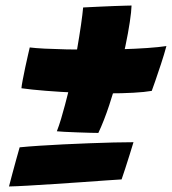

<svg xmlns="http://www.w3.org/2000/svg" viewBox="-20 -710 622 694"><path d="M528.5 -381.5Q503 -377 462.2 -374.8Q421.5 -372.5 371.5 -372.5Q317 -372.5 257.8 -375Q198.5 -377.5 145.5 -381.8Q92.5 -386 57.5 -391Q58 -399.5 62 -420.5Q66 -441.5 71.2 -466.2Q76.5 -491 81.2 -511.2Q86 -531.5 87.5 -538.5Q107 -536 141.5 -534.2Q176 -532.5 220.2 -531.5Q264.5 -530.5 312 -530.5Q366 -530.5 418 -532Q470 -533.5 512.8 -536.5Q555.5 -539.5 581.5 -543.5Q573.5 -513.5 562 -478.8Q550.5 -444 541 -416.5Q531.5 -389 528.5 -381.5ZM455.5 -690Q455 -669 449.2 -630.5Q443.5 -592 433.2 -543Q423 -494 408.5 -442Q393.5 -386.5 374.8 -329.8Q356 -273 335.5 -229.5Q328 -229.5 306.5 -230Q285 -230.5 259.5 -231.5Q234 -232.5 213 -233.5Q192 -234.5 185.5 -235.5Q193.5 -256 200.8 -280.5Q208 -305 215 -331Q228 -378.5 239 -430.2Q250 -482 258.5 -531Q267 -580 272.8 -620Q278.5 -660 280.5 -683Q286 -683.5 304 -684.2Q322 -685 345.8 -686.2Q369.5 -687.5 393 -688.2Q416.5 -689 433.8 -689.5Q451 -690 455.5 -690ZM462.5 -196Q456.5 -176 448.5 -150.5Q440.5 -125 432.8 -101.2Q425 -77.5 419.5 -61.5Q401.5 -60.5 362.8 -57.8Q324 -55 274.8 -51.5Q225.5 -48 174.8 -44.8Q124 -41.5 81 -39Q38 -36.5 12.5 -36Q17 -54 24 -79.8Q31 -105.5 38.2 -132Q45.5 -158.5 51 -177.5Q81 -180.5 122 -183.2Q163 -186 209.5 -188.2Q256 -190.5 302.5 -192.2Q349 -194 390.5 -195Q432 -196 462.5 -196Z"/></svg>

Font: Grandstander Thin ExtraBold
Style: Italic
Weight: 800
Italic angle: -15°
Version: Version 1.200